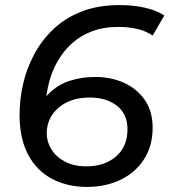

<svg xmlns="http://www.w3.org/2000/svg" viewBox="-20 -728 667 756"><path d="M323 8Q245 8 184.5 -24Q124 -56 90.5 -119.5Q57 -183 57 -276Q57 -335 70.5 -395.5Q84 -456 113.5 -512Q143 -568 189.5 -612.5Q236 -657 301 -682.5Q366 -708 452 -708Q503 -708 549 -698Q595 -688 627 -667L581 -588Q553 -607 518.5 -614.5Q484 -622 445 -622Q387 -622 341.5 -604.5Q296 -587 263 -557Q230 -527 207.5 -488Q185 -449 173.5 -405Q162 -361 160 -317Q159 -289 158.5 -275Q158 -261 158 -251L118 -265Q137 -324 172.5 -359.5Q208 -395 255 -410Q302 -425 355 -425Q417 -425 468 -402Q519 -379 550 -334.5Q581 -290 581 -225Q581 -154 547.5 -101.5Q514 -49 455.5 -20.5Q397 8 323 8ZM321 -73Q392 -73 437 -112Q482 -151 482 -219Q482 -279 440.5 -311.5Q399 -344 333 -344Q282 -344 244 -325.5Q206 -307 185 -275Q164 -243 164 -203Q164 -170 182 -140.5Q200 -111 235 -92Q270 -73 321 -73Z"/></svg>

Font: Montserrat Thin Medium
Style: Italic
Weight: 500
Italic angle: -11.3°
Version: Version 9.000